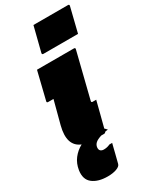

<svg xmlns="http://www.w3.org/2000/svg" viewBox="-265 -873 973 1185"><g transform="rotate(-30 221.5 -280.5)"><path d="M198 -800H444Q455 -800 452 -789L409 -615H163Q151 -615 154 -626ZM79 -550H342Q353 -550 350 -539Q330 -459 310 -378.5Q290 -298 270 -218Q268 -212 271 -209Q273 -207 277 -207H303Q291 -162 280 -117Q269 -72 257 -28Q264 -22 273 -11Q265 -11 252 -8Q248 0 239 0H219Q188 10 175.5 22Q163 34 161 50Q159 67 167.5 75Q176 83 191 83Q215 83 235 73H255Q252 84 248.5 98.5Q245 113 239 137Q233 161 222 204Q218 220 192 229.5Q166 239 129 239Q61 239 22.5 209Q-16 179 -7 117Q0 72 25 39.5Q50 7 87 -13Q0 -48 34 -180Q43 -213 55 -259.5Q67 -306 77 -343H39Q28 -343 31 -354Q43 -403 55 -452Q67 -501 79 -550Z"/></g></svg>

Font: Recursive Sn Lnr St XBk
Style: Italic
Weight: 1000
Italic angle: -15°
Version: Version 1.079;hotconv 1.0.112;makeotfexe 2.5.65598; ttfautoh